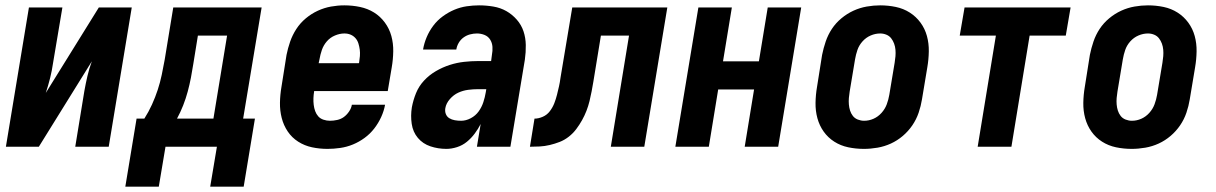

<svg xmlns="http://www.w3.org/2000/svg" viewBox="-20 -548 4540 717"><path d="M2 0 88 -520H213L178 -312Q174 -284 167 -256Q160 -228 151 -201L349 -520H472L386 0H261L295 -208Q300 -236 306.5 -264Q313 -292 323 -319L125 0Z M573 149H448L490 -105H519Q535 -130 547.5 -157.5Q560 -185 569 -212.5Q578 -240 584 -268.5Q590 -297 595 -325L627 -520H957L888 -105H932L890 149H765L790 0H598ZM777 -105 828 -415H719L702 -310Q698 -284 693 -258Q688 -232 681 -206Q674 -180 664 -154.5Q654 -129 641 -105Z M1203 8Q1173 8 1145 2Q1117 -4 1093.5 -19Q1070 -34 1054.5 -57Q1039 -80 1032 -107.5Q1025 -135 1025.5 -164.5Q1026 -194 1031 -223L1050 -343Q1055 -368 1063.5 -392.5Q1072 -417 1086.5 -439.5Q1101 -462 1122 -479.5Q1143 -497 1167 -508Q1191 -519 1216 -523.5Q1241 -528 1266 -528Q1296 -528 1324.5 -522Q1353 -516 1376.5 -501.5Q1400 -487 1417 -464Q1434 -441 1441.5 -413.5Q1449 -386 1448.5 -356Q1448 -326 1443 -297L1428 -208H1153V-206Q1151 -194 1150.5 -181.5Q1150 -169 1151.5 -156.5Q1153 -144 1157 -133Q1161 -122 1168.5 -113.5Q1176 -105 1188 -101Q1200 -97 1212 -97Q1225 -97 1239 -100Q1253 -103 1264 -111Q1275 -119 1283.5 -131.5Q1292 -144 1294 -157H1418Q1414 -134 1403.5 -111Q1393 -88 1377.5 -68Q1362 -48 1341.5 -33Q1321 -18 1298 -8.5Q1275 1 1250.5 4.5Q1226 8 1203 8ZM1170 -312H1320L1321 -314Q1323 -326 1324 -338.5Q1325 -351 1323.5 -362.5Q1322 -374 1318.5 -385.5Q1315 -397 1307.5 -405.5Q1300 -414 1289.5 -418.5Q1279 -423 1266 -423Q1249 -423 1231 -415.5Q1213 -408 1200.5 -393.5Q1188 -379 1182 -361.5Q1176 -344 1173 -326Z M1647 8Q1616 8 1587.5 -1.5Q1559 -11 1540.5 -33Q1522 -55 1517.5 -85.5Q1513 -116 1518 -147Q1523 -174 1533.5 -200Q1544 -226 1563.5 -247Q1583 -268 1608 -282.5Q1633 -297 1659.5 -305.5Q1686 -314 1713 -317Q1740 -320 1766 -320H1814L1817 -343Q1820 -358 1819 -373Q1818 -388 1810.5 -400Q1803 -412 1789.5 -417.5Q1776 -423 1761 -423Q1748 -423 1735 -419.5Q1722 -416 1711 -408Q1700 -400 1693 -388Q1686 -376 1684 -363H1560V-364Q1564 -387 1573.5 -409.5Q1583 -432 1598 -452Q1613 -472 1633.5 -487Q1654 -502 1676.5 -511.5Q1699 -521 1722.5 -524.5Q1746 -528 1769 -528Q1796 -528 1822.5 -523.5Q1849 -519 1871 -506.5Q1893 -494 1910 -474.5Q1927 -455 1935 -431Q1943 -407 1943.5 -380Q1944 -353 1940 -325L1886 0H1761L1775 -85Q1766 -67 1753 -49.5Q1740 -32 1723.5 -18.5Q1707 -5 1686.5 1.5Q1666 8 1647 8ZM1702 -97Q1720 -97 1738 -106.5Q1756 -116 1767.5 -132Q1779 -148 1785 -166.5Q1791 -185 1794 -203L1796 -215H1766Q1747 -215 1728 -212.5Q1709 -210 1691.5 -202Q1674 -194 1660 -178Q1646 -162 1643 -144Q1641 -132 1645 -122Q1649 -112 1658 -106.5Q1667 -101 1678.5 -99Q1690 -97 1702 -97Z M1959 0 1976 -105Q1991 -105 2007 -112Q2023 -119 2033.5 -133Q2044 -147 2050 -162.5Q2056 -178 2060 -194Q2064 -210 2067.5 -225.5Q2071 -241 2073 -257L2117 -520H2472L2386 0H2261L2329 -415H2224L2196 -244Q2193 -226 2189.5 -207.5Q2186 -189 2181.5 -170.5Q2177 -152 2170 -134Q2163 -116 2153.5 -99Q2144 -82 2132 -66Q2120 -50 2104 -37.5Q2088 -25 2070 -18Q2052 -11 2033 -6.5Q2014 -2 1995.5 -1Q1977 0 1959 0Z M2502 0 2588 -520H2713L2680 -319H2814L2847 -520H2972L2886 0H2761L2796 -214H2662L2627 0Z M3206 8Q3176 8 3147.5 2Q3119 -4 3095.5 -19Q3072 -34 3056 -56.5Q3040 -79 3032.5 -106.5Q3025 -134 3025.5 -164Q3026 -194 3031 -223L3050 -343Q3055 -368 3063.5 -393Q3072 -418 3086.5 -440Q3101 -462 3122 -479.5Q3143 -497 3167 -508Q3191 -519 3216.5 -523.5Q3242 -528 3267 -528Q3297 -528 3325.5 -522Q3354 -516 3377.5 -501Q3401 -486 3417.5 -463.5Q3434 -441 3441.5 -413.5Q3449 -386 3448.5 -356Q3448 -326 3443 -297L3423 -177Q3419 -152 3410.5 -127Q3402 -102 3387 -80Q3372 -58 3351.5 -40.5Q3331 -23 3307 -12Q3283 -1 3257 3.5Q3231 8 3206 8ZM3207 -97Q3225 -97 3242 -104.5Q3259 -112 3272 -126.5Q3285 -141 3291.5 -158.5Q3298 -176 3301 -194L3321 -314Q3323 -326 3324 -338Q3325 -350 3324 -362Q3323 -374 3319 -385Q3315 -396 3308 -405Q3301 -414 3290 -418.5Q3279 -423 3267 -423Q3249 -423 3231.5 -415.5Q3214 -408 3201 -393.5Q3188 -379 3182 -361.5Q3176 -344 3173 -326L3153 -206Q3151 -194 3150 -182Q3149 -170 3150 -158Q3151 -146 3154.5 -135Q3158 -124 3165 -115Q3172 -106 3183.5 -101.5Q3195 -97 3207 -97Z M3631 0 3699 -415H3564L3582 -520H3978L3960 -415H3825L3757 0Z M4206 8Q4176 8 4147.5 2Q4119 -4 4095.5 -19Q4072 -34 4056 -56.5Q4040 -79 4032.5 -106.5Q4025 -134 4025.5 -164Q4026 -194 4031 -223L4050 -343Q4055 -368 4063.5 -393Q4072 -418 4086.5 -440Q4101 -462 4122 -479.5Q4143 -497 4167 -508Q4191 -519 4216.5 -523.5Q4242 -528 4267 -528Q4297 -528 4325.5 -522Q4354 -516 4377.5 -501Q4401 -486 4417.5 -463.5Q4434 -441 4441.5 -413.5Q4449 -386 4448.5 -356Q4448 -326 4443 -297L4423 -177Q4419 -152 4410.5 -127Q4402 -102 4387 -80Q4372 -58 4351.5 -40.5Q4331 -23 4307 -12Q4283 -1 4257 3.5Q4231 8 4206 8ZM4207 -97Q4225 -97 4242 -104.5Q4259 -112 4272 -126.5Q4285 -141 4291.5 -158.5Q4298 -176 4301 -194L4321 -314Q4323 -326 4324 -338Q4325 -350 4324 -362Q4323 -374 4319 -385Q4315 -396 4308 -405Q4301 -414 4290 -418.5Q4279 -423 4267 -423Q4249 -423 4231.5 -415.5Q4214 -408 4201 -393.5Q4188 -379 4182 -361.5Q4176 -344 4173 -326L4153 -206Q4151 -194 4150 -182Q4149 -170 4150 -158Q4151 -146 4154.5 -135Q4158 -124 4165 -115Q4172 -106 4183.5 -101.5Q4195 -97 4207 -97Z"/></svg>

Font: Iosevka Extrabold Oblique
Style: Regular
Weight: 800
Italic angle: -9°
Monospace: yes
Designer: Belleve Invis
Foundry: Belleve Invis
Version: Version 32.5.0; ttfautohint (v1.8.4)